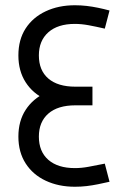

<svg xmlns="http://www.w3.org/2000/svg" viewBox="-20 -695 508 731"><path d="M267 -294Q203 -294 154 -316.5Q105 -339 77.5 -382Q50 -425 50 -484Q50 -544 77.5 -586.5Q105 -629 154 -652Q203 -675 265 -675Q288 -675 309.5 -672.5Q331 -670 353 -665.5Q375 -661 397 -655L379 -586Q344 -594 317 -599Q290 -604 265 -604Q200 -604 164 -572Q128 -540 128 -484Q128 -427 164 -396Q200 -365 267 -365ZM265 16Q203 16 154 -7Q105 -30 77.5 -73Q50 -116 50 -175Q50 -234 77.5 -276.5Q105 -319 154 -342Q203 -365 267 -365V-294Q200 -294 164 -262.5Q128 -231 128 -175Q128 -118 164 -86.5Q200 -55 265 -55Q290 -55 317 -60Q344 -65 379 -72L397 -3Q375 2 353 6.5Q331 11 309.5 13.5Q288 16 265 16ZM267 -294V-365H332V-294Z"/></svg>

Font: Cairo Play
Style: Regular
Weight: 400
Designer: Mohamed Gaber, Accademia di Belle Arti di Urbino
Foundry: Kief Type Foundry, Accademia di Belle Arti di Urbino
Version: Version 3.119